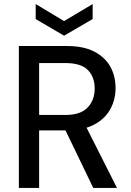

<svg xmlns="http://www.w3.org/2000/svg" viewBox="-20 -927 645 947"><path d="M73 0V-700H310Q393 -700 446 -672Q499 -644 524.5 -597.5Q550 -551 550 -492Q550 -436 524 -388.5Q498 -341 444.5 -312.5Q391 -284 307 -284H173V0ZM440 0 290 -311H400L557 0ZM173 -360H303Q377 -360 412 -396.5Q447 -433 447 -490Q447 -548 413 -582Q379 -616 302 -616H173ZM296 -751 156 -833V-907L296 -823L437 -907V-833Z"/></svg>

Font: DM Sans 16pt Medium
Style: Regular
Weight: 500
Version: Version 4.004;gftools[0.9.30]